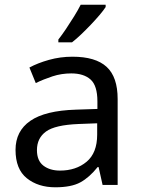

<svg xmlns="http://www.w3.org/2000/svg" viewBox="-20 -786 601 816"><path d="M288 -545Q386 -545 433 -502Q480 -459 480 -365V0H416L399 -76H395Q360 -32 321.5 -11Q283 10 215 10Q142 10 94 -28.5Q46 -67 46 -149Q46 -229 109 -272.5Q172 -316 303 -320L394 -323V-355Q394 -422 365 -448Q336 -474 283 -474Q241 -474 203 -461.5Q165 -449 132 -433L105 -499Q140 -518 188 -531.5Q236 -545 288 -545ZM314 -259Q214 -255 175.5 -227Q137 -199 137 -148Q137 -103 164.5 -82Q192 -61 235 -61Q303 -61 348 -98.5Q393 -136 393 -214V-262ZM429 -756Q420 -742 403 -722Q386 -702 365.5 -680.5Q345 -659 324.5 -639.5Q304 -620 286 -606H228V-618Q243 -637 260.5 -663Q278 -689 295 -716.5Q312 -744 323 -766H429Z"/></svg>

Font: Noto Sans Tangsa
Style: Regular
Weight: 400
Designer: David Williams
Foundry: Google LLC
Version: Version 1.504